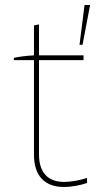

<svg xmlns="http://www.w3.org/2000/svg" viewBox="-20 -740 412 763"><path d="M296 -562H308L338 -720H316ZM234 3C264 3 302 -4 326 -13V-33C300 -24 262 -17 235 -17C170 -17 135 -55 135 -126V-501H312V-520H135V-643L115 -639V-520C88 -519 51 -514 35 -510V-501H115V-125C115 -42 157 3 234 3Z"/></svg>

Font: Fixel Text Thin
Style: Regular
Weight: 100
Width: 4
Designer: AlfaBravo + MacPaw
Foundry: Kyrylo Tkachov, Marchela Mozhyna, Serhii Makarenko, Maria Weinstein, Zakhar Kryvoshyya
Version: Version 1.211